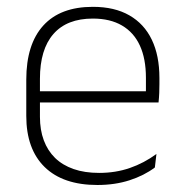

<svg xmlns="http://www.w3.org/2000/svg" viewBox="-20 -518 523 548"><path d="M258 10Q160 10 107.5 -41.2Q55 -92.5 55 -187V-290.5Q55 -391.5 103.5 -445Q152 -498.5 245 -498.5Q307 -498.5 349.2 -474.2Q391.5 -450 413.2 -404.8Q435 -359.5 435 -295.5V-278Q435 -265.5 434.5 -252.8Q434 -240 432.5 -225.5H396Q396.5 -245.5 396.5 -263.2Q396.5 -281 396.5 -296Q396.5 -350.5 379.2 -388Q362 -425.5 328.2 -445.2Q294.5 -465 245 -465Q171 -465 132.5 -421Q94 -377 94 -293V-245V-239V-184.5Q94 -147 105 -117.5Q116 -88 137.2 -67.2Q158.5 -46.5 190 -35.5Q221.5 -24.5 263 -24.5Q310 -24.5 350.5 -38.5Q391 -52.5 426.5 -78.5L422 -40Q391.5 -17 349.8 -3.5Q308 10 258 10ZM75 -225.5V-257.5H422.5V-225.5Z"/></svg>

Font: Anek Odia ExtraLight
Style: Regular
Weight: 250
Designer: Yesha Goshar & Mahesh Sahu (Odia), Yesha Goshar (Latin)
Foundry: Ek Type
Version: Version 1.003